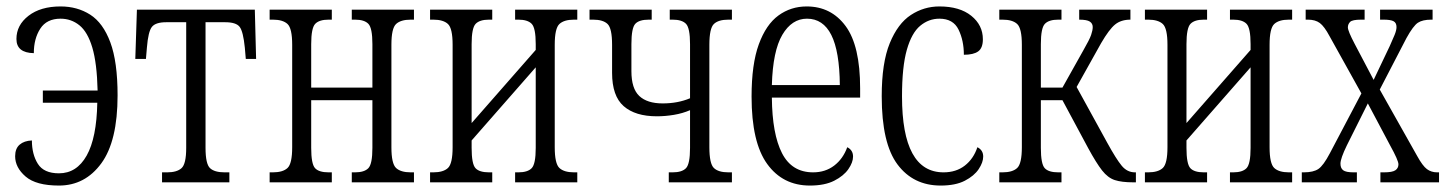

<svg xmlns="http://www.w3.org/2000/svg" viewBox="-20 -566 4492 596"><path d="M163 10Q92 10 59.5 -18Q27 -46 27 -81Q27 -105 41 -117Q55 -129 79 -130Q79 -87 97.5 -57.5Q116 -28 163 -28Q218 -28 249 -83Q280 -138 282 -247H113V-285H283Q281 -370 266.5 -418.5Q252 -467 226.5 -487.5Q201 -508 168 -508Q125 -508 105 -477Q85 -446 85 -401Q31 -402 31 -445Q31 -488 68.5 -517Q106 -546 168 -546Q220 -546 260 -520.5Q300 -495 322.5 -434.5Q345 -374 345 -270Q345 -128 294.5 -59Q244 10 163 10Z M483 0V-31H499Q529 -31 543.5 -44Q558 -57 558 -107V-497H496Q463 -497 451.5 -482.5Q440 -468 436 -418L433 -383H400L405 -536H771L775 -383H743L740 -418Q735 -468 724 -482.5Q713 -497 679 -497H618V-107Q618 -57 632 -44Q646 -31 677 -31H692V0Z M817 0V-31H827Q858 -31 872.5 -44.5Q887 -58 887 -109V-427Q887 -478 872.5 -491.5Q858 -505 827 -505H817V-536H1010V-505H1000Q971 -505 958.5 -492Q946 -479 946 -429V-294H1136V-429Q1136 -479 1123.5 -492Q1111 -505 1082 -505H1072V-536H1265V-505H1255Q1224 -505 1209.5 -491.5Q1195 -478 1195 -427V-109Q1195 -58 1209.5 -44.5Q1224 -31 1255 -31H1265V0H1072V-31H1082Q1111 -31 1123.5 -44Q1136 -57 1136 -107V-255H946V-107Q946 -57 958 -44Q970 -31 1000 -31H1010V0Z M1315 0V-31H1325Q1356 -31 1370.5 -44.5Q1385 -58 1385 -109V-427Q1385 -478 1370.5 -491.5Q1356 -505 1325 -505H1315V-536H1508V-505H1498Q1469 -505 1456.5 -492Q1444 -479 1444 -429V-184L1643 -411V-429Q1643 -479 1630.5 -492Q1618 -505 1589 -505H1579V-536H1772V-505H1762Q1731 -505 1716.5 -491.5Q1702 -478 1702 -427V-109Q1702 -58 1716.5 -44.5Q1731 -31 1762 -31H1772V0H1579V-31H1589Q1618 -31 1630.5 -44Q1643 -57 1643 -107V-357L1444 -130V-107Q1444 -57 1456 -44Q1468 -31 1498 -31H1508V0Z M2056 0V-31H2068Q2097 -31 2109.5 -44Q2122 -57 2122 -107V-224Q2099 -214 2072 -209.5Q2045 -205 2019 -205Q1952 -205 1916 -236.5Q1880 -268 1880 -340V-427Q1880 -478 1866 -491.5Q1852 -505 1821 -505H1810V-536H2003V-505H1994Q1964 -505 1952 -492Q1940 -479 1940 -429V-345Q1940 -291 1964.5 -268Q1989 -245 2037 -245Q2084 -245 2122 -261V-429Q2122 -479 2109.5 -492Q2097 -505 2068 -505H2059V-536H2252V-505H2241Q2210 -505 2196 -491.5Q2182 -478 2182 -427V-109Q2182 -58 2196 -44.5Q2210 -31 2241 -31H2252V0Z M2494 10Q2410 10 2361.5 -57Q2313 -124 2313 -266Q2313 -367 2335.5 -428.5Q2358 -490 2396.5 -518Q2435 -546 2484 -546Q2560 -546 2605 -485Q2650 -424 2650 -292V-263H2376Q2377 -150 2407.5 -90.5Q2438 -31 2504 -31Q2542 -31 2569.5 -52Q2597 -73 2610 -109Q2628 -100 2628 -80Q2628 -62 2613.5 -41Q2599 -20 2569.5 -5Q2540 10 2494 10ZM2587 -302Q2586 -407 2560.5 -457.5Q2535 -508 2485 -508Q2438 -508 2408.5 -458Q2379 -408 2376 -302Z M2900 10Q2815 10 2766 -55.5Q2717 -121 2717 -267Q2717 -371 2742 -432Q2767 -493 2807.5 -519.5Q2848 -546 2896 -546Q2959 -546 2995 -517Q3031 -488 3031 -444Q3031 -417 3016.5 -406.5Q3002 -396 2972 -396Q2972 -440 2955.5 -474Q2939 -508 2896 -508Q2863 -508 2836.5 -486Q2810 -464 2795 -411.5Q2780 -359 2780 -267Q2780 -31 2909 -31Q2948 -31 2975 -52Q3002 -73 3014 -109Q3032 -100 3032 -80Q3032 -62 3018 -41Q3004 -20 2975 -5Q2946 10 2900 10Z M3082 0V-31H3092Q3123 -31 3137.5 -44.5Q3152 -58 3152 -109V-427Q3152 -478 3137.5 -491.5Q3123 -505 3092 -505H3082V-536H3275V-505H3265Q3236 -505 3223.5 -492Q3211 -479 3211 -429V-294H3278L3343 -410Q3362 -443 3367 -457.5Q3372 -472 3372 -482Q3372 -493 3363 -499Q3354 -505 3330 -505V-536H3489V-505Q3460 -505 3441.5 -490Q3423 -475 3398 -432L3322 -296L3417 -123Q3445 -72 3462 -51.5Q3479 -31 3503 -31H3506V0H3498Q3462 0 3440.5 -7Q3419 -14 3401 -37Q3383 -60 3358 -106L3278 -255H3211V-107Q3211 -57 3223 -44Q3235 -31 3265 -31H3275V0Z M3534 0V-31H3544Q3575 -31 3589.5 -44.5Q3604 -58 3604 -109V-427Q3604 -478 3589.5 -491.5Q3575 -505 3544 -505H3534V-536H3727V-505H3717Q3688 -505 3675.5 -492Q3663 -479 3663 -429V-184L3862 -411V-429Q3862 -479 3849.5 -492Q3837 -505 3808 -505H3798V-536H3991V-505H3981Q3950 -505 3935.5 -491.5Q3921 -478 3921 -427V-109Q3921 -58 3935.5 -44.5Q3950 -31 3981 -31H3991V0H3798V-31H3808Q3837 -31 3849.5 -44Q3862 -57 3862 -107V-357L3663 -130V-107Q3663 -57 3675 -44Q3687 -31 3717 -31H3727V0Z M4021 0V-31H4027Q4057 -31 4072.5 -41.5Q4088 -52 4108 -90L4206 -276L4107 -454Q4091 -484 4077 -494.5Q4063 -505 4040 -505H4033V-536H4216V-505H4205Q4178 -505 4171 -498Q4164 -491 4164 -481Q4164 -470 4185 -430L4244 -318L4294 -423Q4303 -443 4309 -457.5Q4315 -472 4315 -482Q4315 -495 4306 -500Q4297 -505 4275 -505H4264V-536H4427V-505H4423Q4396 -505 4381.5 -495.5Q4367 -486 4346 -448L4263 -288L4379 -82Q4396 -51 4409.5 -41Q4423 -31 4441 -31H4447V0H4265V-31H4276Q4302 -31 4311.5 -37.5Q4321 -44 4321 -56Q4321 -68 4295 -115L4226 -245L4161 -115Q4141 -74 4141 -58Q4141 -44 4149.5 -37.5Q4158 -31 4182 -31H4192V0Z"/></svg>

Font: Noto Serif ExtraCondensed Light
Style: Regular
Weight: 300
Width: 2
Designer: Monotype Design Team
Foundry: Monotype Imaging Inc.
Version: Version 2.014; ttfautohint (v1.8.4.7-5d5b)